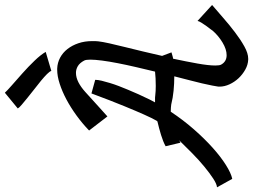

<svg xmlns="http://www.w3.org/2000/svg" viewBox="-252 -862 1053 799"><g transform="rotate(-90 274.5 -462.5)"><path d="M539.1 -10.7Q509.8 11.7 481 27.8Q452.1 43.9 429.7 43.9H425.8Q404.3 43 384.3 31.7Q364.3 20.5 348.6 3.9Q333 -12.7 323.2 -33.7Q313.5 -54.7 313.5 -75.2V-80.1Q315.4 -96.7 327.1 -148.4Q333 -171.9 340.3 -201.2Q347.7 -230.5 356.4 -263.7Q327.1 -263.7 296.9 -266.6Q266.6 -269.5 239.3 -276.4Q232.4 -277.3 226.1 -277.8Q219.7 -278.3 212.9 -278.3H209Q174.8 -226.6 135.7 -182.1Q96.7 -137.7 59.1 -104Q21.5 -70.3 -12.7 -48.8Q-46.9 -27.3 -70.3 -22.5L-105.5 -85.9Q-91.8 -86.9 -69.3 -101.6Q-46.9 -116.2 -19.5 -138.7Q7.8 -161.1 36.6 -189.5Q65.4 -217.8 91.8 -245.1Q89.8 -243.2 87.4 -241.7Q85 -240.2 80.1 -238.3L65.4 -299.8Q85 -310.5 112.3 -318.8Q139.6 -327.1 168.9 -334Q169.9 -335 170.4 -335.9Q170.9 -336.9 171.9 -337.9Q181.6 -354.5 197.3 -389.6Q210.9 -419.9 232.4 -472.2Q253.9 -524.4 285.2 -608.4L341.8 -592.8Q341.8 -581.1 337.9 -565.4Q334 -549.8 328.6 -531.7Q323.2 -513.7 315.9 -494.6Q308.6 -475.6 300.8 -457Q283.2 -414.1 259.8 -366.2Q256.8 -361.3 253.9 -355Q251 -348.6 248 -343.8H255.9Q261.7 -343.8 267.6 -343.8Q273.4 -343.8 278.3 -342.8Q286.1 -341.8 295.9 -341.3Q305.7 -340.8 316.4 -340.8Q349.6 -340.8 376 -343.8Q385.7 -383.8 395 -423.8Q404.3 -463.9 411.1 -499Q418 -534.2 421.9 -564Q425.8 -593.8 425.8 -613.3Q425.8 -631.8 421.9 -638.7Q412.1 -657.2 398.9 -665Q385.7 -672.9 371.1 -672.9Q351.6 -672.9 331.5 -662.6Q311.5 -652.3 291 -633.8Q276.4 -620.1 259.8 -605.5Q246.1 -592.8 227.5 -576.2Q209 -559.6 189.5 -542L130.9 -618.2Q160.2 -646.5 193.8 -670.9Q227.5 -695.3 260.7 -712.9Q293.9 -730.5 325.7 -740.7Q357.4 -751 383.8 -751H388.7Q413.1 -750 434.1 -738.8Q455.1 -727.5 470.2 -708Q485.4 -688.5 494.1 -662.6Q502.9 -636.7 502.9 -606.4Q502.9 -598.6 502.9 -592.8Q502.9 -586.9 502 -580.1Q500 -562.5 493.7 -534.2Q487.3 -505.9 478.5 -470.2Q469.7 -434.6 460 -394.5Q450.2 -354.5 441.4 -314.5L456.1 -275.4Q448.2 -273.4 442.4 -271.5Q436.5 -269.5 429.7 -268.6Q418 -213.9 409.7 -167.5Q401.4 -121.1 401.4 -92.8Q401.4 -75.2 405.3 -68.4Q418 -45.9 444.3 -45.9Q468.8 -45.9 497.1 -63Q525.4 -80.1 545.9 -103.5Q545.9 -104.5 552.2 -112.3Q558.6 -120.1 565.9 -130.4Q573.2 -140.6 579.6 -150.9Q585.9 -161.1 586.9 -167L653.3 -106.4Q629.9 -86.9 600.1 -60.5Q570.3 -34.2 539.1 -10.7ZM288.1 -968.8Q295.9 -960 318.8 -939.9Q341.8 -919.9 369.1 -895.5Q396.5 -871.1 421.4 -845.2Q446.3 -819.3 458 -798.8L378.9 -775.4Q377 -782.2 365.7 -793.5Q354.5 -804.7 337.9 -818.4Q321.3 -832 302.2 -846.7Q283.2 -861.3 266.6 -875Q250 -888.7 237.8 -898.9Q225.6 -909.2 222.7 -915Z"/></g></svg>

Font: Miniver
Style: Regular
Weight: 400
Designer: Dathan Boardman
Foundry: Open Window
Version: Version 1.000